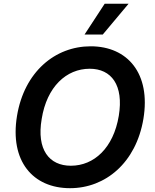

<svg xmlns="http://www.w3.org/2000/svg" viewBox="-20 -981 815 1011"><path d="M735.1 -355.1C774.9 -594.5 651.3 -737.2 457.7 -737.2C269.5 -737.2 108 -602.3 69.6 -371.1C30.2 -132.5 153.4 9.9 348.7 9.9C535.2 9.9 696.4 -123.9 735.1 -355.1ZM199.6 -355.1C226.6 -524.1 329.2 -619 452.4 -619C566.8 -619 632.1 -532.7 605.5 -371.1C577.4 -202.1 475.5 -108.3 353 -108.3C239.3 -108.3 171.5 -192.8 199.6 -355.1ZM425.1 -799H521L657 -961.3H531.2Z"/></svg>

Font: Margiela Sans Semi Bold
Style: Italic
Weight: 600
Italic angle: -9.39999°
Designer: Stefan Endress, Andreas Faust
Version: Version 1.100;FEAKit 1.0